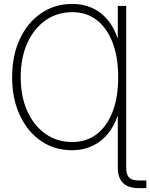

<svg xmlns="http://www.w3.org/2000/svg" viewBox="-20 -758 769 982"><path d="M625.5 -727.5V99.1Q625.5 134.8 640.1 149.9Q654.8 165 689 165H728.5V204.1H689Q582.5 204.1 582.5 99.1V-162.6H580.6Q550.8 -79.1 490.5 -34.4Q430.2 10.3 347.7 10.3Q258.3 10.3 189.2 -37.4Q120.1 -85 81.1 -169.4Q42 -253.9 42 -363.3Q42 -473.6 81.3 -558.1Q120.6 -642.6 190.2 -690.2Q259.8 -737.8 350.1 -737.8Q431.6 -737.8 491.5 -693.6Q551.3 -649.4 580.6 -564.9H582.5V-727.5ZM350.1 -31.7Q422.4 -31.7 474.9 -72Q527.3 -112.3 555.9 -186.5Q584.5 -260.7 584.5 -363.3Q584.5 -465.8 555.9 -540.3Q527.3 -614.7 474.9 -655.3Q422.4 -695.8 350.6 -695.8Q272 -695.8 212.4 -653.6Q152.8 -611.3 119.4 -536.6Q85.9 -461.9 85.9 -363.3Q85.9 -264.6 119.4 -190.2Q152.8 -115.7 212.2 -73.7Q271.5 -31.7 350.1 -31.7Z"/></svg>

Font: Inter Display ExtraLight
Style: Regular
Weight: 200
Designer: Rasmus Andersson
Foundry: rsms
Version: Version 4.000;git-a52131595